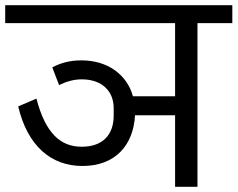

<svg xmlns="http://www.w3.org/2000/svg" viewBox="-40 -718 913 738"><path d="M277 -80C403 -80 473 -160 479 -275H633V0H719V-629H853V-698H-20V-629H633V-348H471C448 -431 374 -486 273 -486C226 -486 191 -475 161 -459L187 -391C216 -405 244 -413 274 -413C353 -413 397 -367 397 -302V-274C397 -202 357 -154 274 -154C193 -154 135 -205 100 -339L30 -309C65 -160 154 -80 277 -80Z"/></svg>

Font: IBM Plex Devanagari Text
Style: Regular
Weight: 450
Designer: Mike Abbink, Paul van der Laan, Pieter van Rosmalen, Erin McLaughlin
Foundry: Bold Monday
Version: Version 1.0